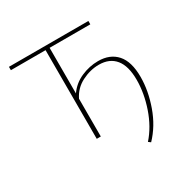

<svg xmlns="http://www.w3.org/2000/svg" viewBox="-185 -830 1174 1189"><g transform="rotate(-30 402.5 -235.5)"><path d="M707 -197Q707 -98 669.5 7.5Q632 113 561 187L545 175Q608 104 642.5 3Q677 -98 677 -193Q677 -292 636.5 -341.5Q596 -391 520 -391Q458 -391 398 -360.5Q338 -330 309 -270V0H280V-634H32V-658H600V-634H309V-308Q346 -361 405.5 -387Q465 -413 527 -413Q612 -413 659.5 -359.5Q707 -306 707 -197Z"/></g></svg>

Font: Ysabeau Extralight
Style: Regular
Weight: 200
Designer: Christian Thalmann (Catharsis Fonts)
Version: Version 0.003